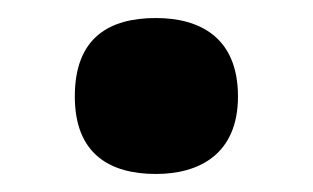

<svg xmlns="http://www.w3.org/2000/svg" viewBox="-20 -461 347 213"><path d="M153 -268C201 -268 244 -290 244 -354C244 -420 201 -441 153 -441C102 -441 63 -420 63 -354C63 -290 102 -268 153 -268Z"/></svg>

Font: Noto Serif Tamil SemiCondensed Black
Style: Regular
Weight: 900
Width: 4
Designer: Indian Type Foundry, Tom Grace, and the Monotype Design Team
Foundry: Monotype Imaging Inc.
Version: Version 2.004